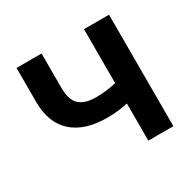

<svg xmlns="http://www.w3.org/2000/svg" viewBox="-123 -658 795 788"><g transform="rotate(-30 275.0 -264.5)"><path d="M484.4 0H365.7V-176.3Q319.8 -165.5 269 -165.5Q160.6 -165.5 103.5 -217.5Q46.4 -269.5 46.4 -366.7V-528.8H165V-366.7Q165 -309.1 190.7 -285.2Q216.3 -261.2 269 -261.2Q316.9 -261.2 365.7 -272.5V-528.3H484.4Z"/></g></svg>

Font: Roboto Medium
Style: Regular
Weight: 500
Designer: Google
Version: Version 2.134; 2016; ttfautohint (v1.6)